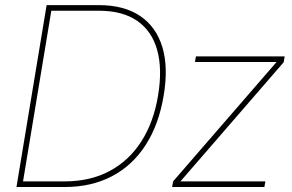

<svg xmlns="http://www.w3.org/2000/svg" viewBox="-20 -748 1168 768"><path d="M239.3 0H57.6L61.5 -22.5H239.3Q340.3 -22.5 417.7 -63.5Q495.1 -104.5 544.9 -181.6Q594.7 -258.8 612.3 -366.2Q629.9 -472.7 608.6 -548.3Q587.4 -624 528.8 -664.6Q470.2 -705.1 375.5 -705.1H174.3L178.2 -727.5H375.5Q476.1 -727.5 540.3 -684.3Q604.5 -641.1 629.2 -560.3Q653.8 -479.5 634.8 -366.2Q615.7 -250.5 563 -168.5Q510.3 -86.4 428.2 -43.2Q346.2 0 239.3 0ZM189 -727.5 68.4 0H45.9L166.5 -727.5ZM668.5 0 672.4 -22.5 1085.4 -499 1085.9 -500H759.8L763.7 -522.5H1118.7L1114.7 -499L702.6 -23.4L702.1 -22.5H1041.5L1037.6 0Z"/></svg>

Font: Inter 28pt Thin
Style: Italic
Weight: 250
Italic angle: -9.3988°
Designer: Rasmus Andersson
Foundry: rsms
Version: Version 4.001;git-66647c0bb